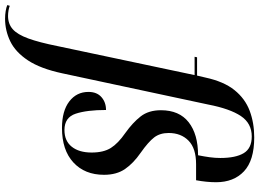

<svg xmlns="http://www.w3.org/2000/svg" viewBox="-292 -652 1047 776"><g transform="rotate(90 232.0 -263.5)"><path d="M-81 240Q-97 240 -112 237.5Q-127 235 -136 231L-133 221Q-126 224 -114.5 226Q-103 228 -92 228Q-60 228 -38.5 209Q-17 190 -1 146Q15 102 30 27L147 -526H73L75 -536H149L157 -570Q173 -644 207.5 -687Q242 -730 291 -748.5Q340 -767 399 -767Q492 -767 536 -725.5Q580 -684 580 -613Q580 -575 572 -532H507Q443 -532 412 -501.5Q381 -471 381 -421Q381 -386 399 -362.5Q417 -339 461 -308Q503 -279 526.5 -245Q550 -211 550 -160Q550 -82 500 -36Q450 10 361 10Q292 10 253.5 -19.5Q215 -49 215 -97Q215 -131 236 -149.5Q257 -168 288 -168Q288 -91 303 -45.5Q318 0 369 0Q413 0 436.5 -29.5Q460 -59 460 -110Q460 -158 441.5 -187.5Q423 -217 381 -246Q339 -276 314 -308Q289 -340 289 -390Q289 -464 337.5 -502Q386 -540 471 -540Q476 -565 479 -587Q482 -609 482 -630Q482 -692 462.5 -724.5Q443 -757 395 -757Q342 -757 312.5 -713Q283 -669 266 -581L140 8Q121 97 87.5 147.5Q54 198 10.5 219Q-33 240 -81 240Z"/></g></svg>

Font: Noto Serif Display SemiCondensed Medium
Style: Italic
Weight: 500
Width: 4
Italic angle: -12°
Designer: Monotype Design Team
Foundry: Monotype Imaging Inc.
Version: Version 2.009